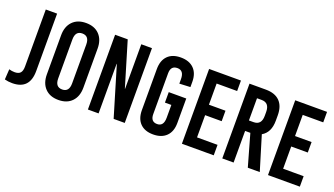

<svg xmlns="http://www.w3.org/2000/svg" viewBox="-64 -1194 2937 1689"><g transform="rotate(20 1404.5 -350.0)"><path d="M249 -700V-163Q249 10 86 10Q48 10 15 1L21 -96Q47 -88 73 -88Q110 -88 126.5 -106.5Q143 -125 143 -166V-700Z M689 -533V-167Q689 -85 643.5 -37.5Q598 10 518 10Q438 10 392.5 -37.5Q347 -85 347 -167V-533Q347 -615 392.5 -662.5Q438 -710 518 -710Q598 -710 643.5 -662.5Q689 -615 689 -533ZM453 -532V-168Q453 -88 518 -88Q583 -88 583 -168V-532Q583 -612 518 -612Q453 -612 453 -532Z M1137 0H1033L894 -464H892V0H792V-700H910L1035 -283H1037V-700H1137Z M1572 -542V-494L1470 -489V-531Q1470 -612 1408 -612Q1346 -612 1346 -541V-159Q1346 -88 1407 -88Q1468 -88 1468 -169V-289H1408V-387H1572V-158Q1572 -78 1528 -34Q1484 10 1405 10Q1326 10 1283 -34Q1240 -78 1240 -158V-542Q1240 -622 1283 -666Q1326 -710 1405 -710Q1484 -710 1528 -666Q1572 -622 1572 -542Z M1970 -602H1778V-404H1933V-306H1778V-98H1970V0H1672V-700H1970Z M2289 0 2205 -296H2156V0H2050V-700H2203Q2289 -700 2334 -654.5Q2379 -609 2379 -523V-473Q2379 -362 2304 -319L2401 0ZM2156 -602V-394H2199Q2273 -394 2273 -480V-516Q2273 -602 2199 -602Z M2776 -602H2584V-404H2739V-306H2584V-98H2776V0H2478V-700H2776Z"/></g></svg>

Font: Bebas Kai
Style: Regular
Weight: 400
Designer: Ryoichi Tsunekawa
Foundry: Dharma Type
Version: Version 1.001;PS 001.001;hotconv 1.0.70;makeotf.lib2.5.58329